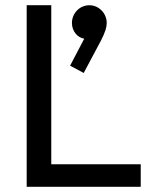

<svg xmlns="http://www.w3.org/2000/svg" viewBox="-20 -714 592 734"><path d="M82 0H518V-86H176V-694H82ZM300 -435 366 -559C383 -592 388 -611 388 -626C388 -664 357 -694 322 -694C284 -694 255 -663 255 -626C255 -594 277 -570 302 -566L248 -463Z"/></svg>

Font: Outfit
Style: Regular
Weight: 400
Designer: Rodrigo Fuenzalida
Foundry: fragTYPE
Version: Version 1.100;gftools[0.9.27]